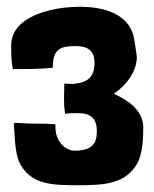

<svg xmlns="http://www.w3.org/2000/svg" viewBox="-20 -541 454 567"><path d="M316 -264C353 -289 384 -330 384 -372C384 -381 378 -411 377 -421C366 -503 281 -521 217 -521C128 -521 14 -491 13 -408C13 -388 13 -360 18 -337C58 -337 100 -337 136 -341C136 -395 156 -405 203 -405C240 -405 259 -391 259 -356C259 -315 240 -298 202 -294C194 -292 187 -294 170 -294C170 -281 169 -265 169 -248C169 -234 170 -220 172 -205C186 -207 203 -207 208 -207C247 -207 266 -193 266 -153C266 -118 253 -96 199 -96C175 -96 140 -123 144 -173C143 -176 87 -176 79 -176C60 -176 41 -178 22 -178L21 -176C23 -144 24 -96 35 -66C68 6 133 6 216 6C293 6 352 0 385 -58C402 -87 403 -136 403 -166C403 -200 380 -236 316 -264Z"/></svg>

Font: HEYCLAY
Style: Regular
Weight: 400
Designer: Marcelo Magalhaes
Foundry: Marcelo Magalhães
Version: Version 1.300;hotconv 1.0.109;makeotfexe 2.5.65596